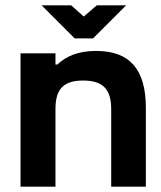

<svg xmlns="http://www.w3.org/2000/svg" viewBox="-20 -700 605 720"><path d="M57 -500V0H188V-291C188 -365 217 -398 292 -398C366 -398 397 -365 397 -291V0H527V-295C527 -442 465 -509 340 -509C273 -509 228 -489 195 -458H188V-500ZM136 -680 260 -556H329L453 -680H343L294 -638L247 -680Z"/></svg>

Font: LT Wave Alt Bold
Style: Regular
Weight: 700
Designer: Daniel Lyons
Version: Version 2.5 (Glyphs App)